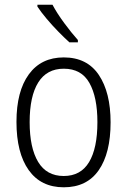

<svg xmlns="http://www.w3.org/2000/svg" viewBox="-20 -786 540 816"><path d="M251 10Q154 10 102 -63Q50 -136 50 -268Q50 -398 102.5 -470Q155 -542 251 -542Q350 -542 400 -467.5Q450 -393 450 -266Q450 -135 399.5 -62.5Q349 10 251 10ZM251 -38Q323 -38 358.5 -97Q394 -156 394 -267Q394 -373 360 -433.5Q326 -494 251 -494Q179 -494 142.5 -435.5Q106 -377 106 -267Q106 -158 142 -98Q178 -38 251 -38ZM275 -606Q254 -625 228 -651.5Q202 -678 178 -706.5Q154 -735 139 -758V-766H203Q222 -730 253 -688Q284 -646 311 -616V-606Z"/></svg>

Font: Noto Sans Mono ExtraCondensed Light
Style: Regular
Weight: 300
Width: 2
Designer: Monotype Design Team
Foundry: Monotype Imaging Inc.
Version: Version 2.014; ttfautohint (v1.8.4.7-5d5b)